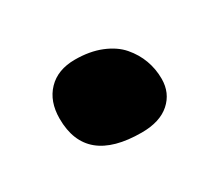

<svg xmlns="http://www.w3.org/2000/svg" viewBox="-56 -492 481 424"><g transform="rotate(-30 184.5 -280.5)"><path d="M207 -173.8Q64.9 -173.8 64.9 -291Q64.9 -335 90.1 -361.1Q115.2 -387.2 159.2 -387.2Q196.8 -387.2 225.6 -375.5Q254.4 -363.8 271 -344.5Q287.6 -325.2 295.9 -302.5Q304.2 -279.8 304.2 -254.9Q304.2 -218.8 278.8 -196.3Q253.4 -173.8 207 -173.8Z"/></g></svg>

Font: Shantell Sans Bouncy
Style: Regular
Weight: 800
Designer: Stephen Nixon, Anya Danilova, Shantell Martin
Foundry: Arrow Type
Version: Version 1.006;[9816181b4]